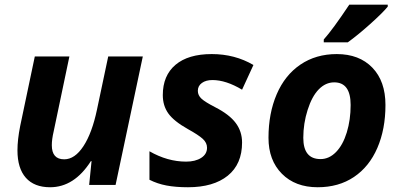

<svg xmlns="http://www.w3.org/2000/svg" viewBox="-20 -786 1702 816"><path d="M127.9 -545.9H274.9L208 -227.1Q200.2 -193.8 200.2 -168.9Q200.2 -108.9 252.9 -108.9Q297.9 -108.9 334.5 -164.6Q371.1 -220.2 392.1 -319.8L439.9 -545.9H586.9L471.2 0H358.9L369.1 -101.1H366.2Q295.4 9.8 192.9 9.8Q125.5 9.8 89.8 -30.5Q54.2 -70.8 54.2 -147Q54.2 -192.4 65.9 -251Z M1008.8 -180.2Q1008.8 -88.4 948 -39.3Q887.2 9.8 778.8 9.8Q726.6 9.8 687.7 2.4Q648.9 -4.9 615.2 -22V-143.1Q691.9 -99.1 771 -99.1Q810.1 -99.1 835 -115Q859.9 -130.9 859.9 -158.2Q859.9 -179.2 841.8 -195.8Q823.7 -212.4 777.8 -237.8Q718.8 -271 695.3 -304Q671.9 -336.9 671.9 -381.8Q671.9 -464.8 725.8 -510.5Q779.8 -556.2 879.9 -556.2Q978 -556.2 1057.1 -509.8L1008.8 -404.8Q940.4 -445.8 882.8 -445.8Q855 -445.8 837.9 -433.3Q820.8 -420.9 820.8 -399.9Q820.8 -380.9 836.4 -366.5Q852.1 -352.1 895 -330.1Q955.1 -299.3 981.9 -263.2Q1008.8 -227.1 1008.8 -180.2Z M1470.2 -339.8Q1470.2 -436 1400.4 -436Q1363.8 -436 1334.7 -406.2Q1305.7 -376.5 1287.4 -318.8Q1269 -261.2 1269 -200.2Q1269 -109.9 1342.3 -109.9Q1378.9 -109.9 1408.2 -139.9Q1437.5 -169.9 1453.9 -223.4Q1470.2 -276.9 1470.2 -339.8ZM1618.2 -339.8Q1618.2 -236.8 1583.7 -157.2Q1549.3 -77.6 1484.4 -33.9Q1419.4 9.8 1330.1 9.8Q1234.9 9.8 1178 -47.6Q1121.1 -105 1121.1 -200.2Q1121.1 -304.2 1156 -385.5Q1190.9 -466.8 1256.8 -511.5Q1322.8 -556.2 1411.1 -556.2Q1506.8 -556.2 1562.5 -498.5Q1618.2 -440.9 1618.2 -339.8ZM1356 -618.2Q1394.5 -661.1 1464.4 -766.1H1627.9V-757.8Q1605.5 -730.5 1552.7 -683.3Q1500 -636.2 1458 -606H1356Z"/></svg>

Font: TypoPRO Open Sans
Style: Bold Italic
Weight: 700
Italic angle: -12°
Foundry: Ascender Corporation
Version: Version 1.10